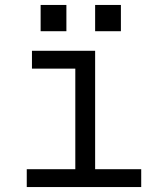

<svg xmlns="http://www.w3.org/2000/svg" viewBox="-20 -755 640 775"><path d="M88 0V-72H284V-478H109V-550H364V-72H550V0ZM144 -735H248V-629H144ZM364 -735H468V-629H364Z"/></svg>

Font: Tiny Light
Style: Regular
Weight: 300
Monospace: yes
Designer: Philipp Nurullin, Konstantin Bulenkov
Foundry: JetBrains
Version: Version 2.251; ttfautohint (v1.8.4.7-5d5b)